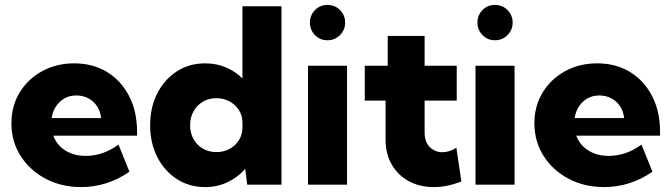

<svg xmlns="http://www.w3.org/2000/svg" viewBox="-20 -758 2756 788"><path d="M511.2 -53.2Q419.9 9.8 312.5 9.8Q231.4 9.8 166.7 -24.7Q102.1 -59.1 64.5 -118.2Q26.9 -177.2 26.9 -252Q26.9 -322.8 60.5 -378.2Q94.2 -433.6 152.6 -465.8Q210.9 -498 284.7 -498Q361.3 -498 419.4 -462.4Q477.5 -426.8 510 -363.5Q542.5 -300.3 542.5 -216.8V-201.2H198.7Q207.5 -177.2 225.3 -158.7Q243.2 -140.1 270 -129.2Q296.9 -118.2 331.5 -118.2Q403.3 -118.2 466.3 -164.6ZM191.9 -273.4H395Q392.1 -300.8 378.4 -321.8Q364.7 -342.8 342.5 -354.5Q320.3 -366.2 293 -366.2Q265.1 -366.2 243.9 -353.8Q222.7 -341.3 209.2 -320.6Q195.8 -299.8 191.9 -273.4Z M1135.3 0H994.6L986.3 -64.9Q956.5 -30.3 914.1 -10.3Q871.6 9.8 821.8 9.8Q756.8 9.8 705.8 -23.2Q654.8 -56.2 625.5 -113.5Q596.2 -170.9 596.2 -244.1Q596.2 -317.4 625.5 -374.8Q654.8 -432.1 705.8 -465.1Q756.8 -498 821.8 -498Q867.7 -498 906.7 -481.7Q945.8 -465.3 975.1 -436V-732.4H1135.3ZM868.2 -133.8Q897.5 -133.8 921.9 -146.7Q946.3 -159.7 960.7 -182.9Q975.1 -206.1 975.1 -235.8V-253.9Q975.1 -283.2 960.7 -305.9Q946.3 -328.6 921.9 -341.8Q897.5 -355 868.2 -355Q836.9 -355 812.5 -340.6Q788.1 -326.2 774.2 -301Q760.3 -275.9 760.3 -244.1Q760.3 -212.4 774.2 -187.3Q788.1 -162.1 812.5 -147.9Q836.9 -133.8 868.2 -133.8Z M1323.7 -592.8Q1293.5 -592.8 1272.7 -614Q1252 -635.3 1252 -665.5Q1252 -695.3 1272.7 -716.6Q1293.5 -737.8 1323.7 -737.8Q1354.5 -737.8 1375.5 -716.6Q1396.5 -695.3 1396.5 -665.5Q1396.5 -635.3 1375.5 -614Q1354.5 -592.8 1323.7 -592.8ZM1404.3 0H1244.1V-488.3H1404.3Z M1873.5 -13.2Q1814.9 9.8 1759.8 9.8Q1701.7 9.8 1657 -14.9Q1612.3 -39.6 1587.4 -83.3Q1562.5 -127 1562.5 -185.1V-345.2H1477.1V-488.3H1571.3V-610.4H1722.7V-488.3H1854.5V-345.2H1722.7V-213.9Q1722.7 -175.3 1744.1 -154.3Q1765.6 -133.3 1795.9 -133.3Q1825.2 -133.3 1853 -151.9Z M2011.2 -592.8Q1981 -592.8 1960.2 -614Q1939.5 -635.3 1939.5 -665.5Q1939.5 -695.3 1960.2 -716.6Q1981 -737.8 2011.2 -737.8Q2042 -737.8 2063 -716.6Q2084 -695.3 2084 -665.5Q2084 -635.3 2063 -614Q2042 -592.8 2011.2 -592.8ZM2091.8 0H1931.6V-488.3H2091.8Z M2657.7 -53.2Q2566.4 9.8 2459 9.8Q2377.9 9.8 2313.2 -24.7Q2248.5 -59.1 2210.9 -118.2Q2173.3 -177.2 2173.3 -252Q2173.3 -322.8 2207 -378.2Q2240.7 -433.6 2299.1 -465.8Q2357.4 -498 2431.2 -498Q2507.8 -498 2565.9 -462.4Q2624 -426.8 2656.5 -363.5Q2689 -300.3 2689 -216.8V-201.2H2345.2Q2354 -177.2 2371.8 -158.7Q2389.6 -140.1 2416.5 -129.2Q2443.4 -118.2 2478 -118.2Q2549.8 -118.2 2612.8 -164.6ZM2338.4 -273.4H2541.5Q2538.6 -300.8 2524.9 -321.8Q2511.2 -342.8 2489 -354.5Q2466.8 -366.2 2439.5 -366.2Q2411.6 -366.2 2390.4 -353.8Q2369.1 -341.3 2355.7 -320.6Q2342.3 -299.8 2338.4 -273.4Z"/></svg>

Font: Kumbh Sans ExtraBold
Style: Regular
Weight: 800
Version: Version 1.005